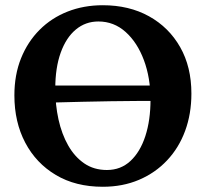

<svg xmlns="http://www.w3.org/2000/svg" viewBox="-20 -705 787 734"><path d="M372.8 9Q269.1 9 193.6 -36Q118 -80.9 76.5 -159.6Q35 -238.4 35 -340.5Q35 -419.1 60.5 -482.4Q86 -545.6 131.5 -591.1Q177 -636.6 238.6 -660.8Q300.2 -685 372.8 -685Q473.5 -685 549.6 -642.8Q625.7 -600.6 668.7 -524.9Q711.7 -449.3 711.7 -347.3Q711.7 -269.7 687.7 -204.6Q663.7 -139.5 618.6 -91.8Q573.6 -44 511.3 -17.5Q449 9 372.8 9ZM388.7 -55.1Q441.6 -55.1 478.7 -89.6Q515.8 -124 535.6 -184.6Q555.4 -245.3 555.4 -323.9Q555.4 -407.1 530.2 -474.9Q505 -542.6 460.2 -582.8Q415.5 -622.9 356 -622.9Q306.9 -622.9 269.8 -592Q232.7 -561.1 212 -503.5Q191.3 -445.9 191.3 -366Q191.3 -304.5 203.6 -248.4Q216 -192.3 240.7 -148.9Q265.4 -105.5 302.2 -80.3Q339.1 -55.1 388.7 -55.1ZM164.8 -312.6V-377.9H594.7V-319.3Q546.2 -319.3 499.8 -319Q453.3 -318.7 403.4 -318Q353.4 -317.2 294.9 -315.9Q236.4 -314.6 164.8 -312.6Z"/></svg>

Font: Vollkorn
Style: Regular
Weight: 400
Designer: Friedrich Althausen
Foundry: Friedrich Althausen
Version: Version 5.001